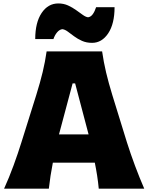

<svg xmlns="http://www.w3.org/2000/svg" viewBox="-20 -1124 890 1144"><path d="M4.4 0Q34.2 -65.4 60.8 -138.2Q87.4 -210.9 107.9 -276.9L195.8 -557.1Q219.7 -633.8 234.4 -695.1Q249 -756.3 257.8 -817.9H588.4Q597.7 -753.4 612.1 -692.6Q626.5 -631.8 649.4 -557.1L736.3 -275.9Q757.8 -208 784.4 -136.7Q811 -65.4 839.4 0H568.4Q564.9 -38.1 558.8 -77.4Q552.7 -116.7 544.9 -154.8H294.9Q279.3 -75.7 271 0ZM507.8 -323.2 427.7 -627H412.6L331.5 -323.2ZM528.8 -868.7Q495.1 -868.7 468.8 -880.4Q442.4 -892.1 421.6 -907.7Q400.9 -923.3 383.5 -936Q366.2 -948.7 351.1 -950.2Q334 -947.8 320.1 -931.2Q306.2 -914.6 298.3 -891.1H189.9Q189.9 -989.7 228 -1046.6Q266.1 -1103.5 327.6 -1103.5Q358.9 -1103.5 385.3 -1091.6Q411.6 -1079.6 433.6 -1063.7Q455.6 -1047.9 473.4 -1035.2Q491.2 -1022.5 504.9 -1021Q521.5 -1023.4 533.2 -1040Q544.9 -1056.6 552.7 -1081.1H662.6Q662.6 -982.4 624.8 -925.5Q586.9 -868.7 528.8 -868.7Z"/></svg>

Font: Pinar DS4-ExtraBold
Style: Regular
Weight: 800
Designer: Amin Abedi
Version: Version 2.000